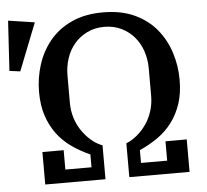

<svg xmlns="http://www.w3.org/2000/svg" viewBox="-66 -764 881 819"><g transform="rotate(-5 374.5 -355.0)"><path d="M-15 -496 -2 -710 111 -693 31 -490ZM95 -139H186V-56H298V-111Q255 -130 219 -155.5Q183 -181 157.5 -215.5Q132 -250 117.5 -294Q103 -338 103 -395Q103 -455 121 -511.5Q139 -568 175.5 -612.5Q212 -657 269 -683.5Q326 -710 404 -710Q482 -710 539 -683.5Q596 -657 632.5 -612.5Q669 -568 687 -511.5Q705 -455 705 -395Q705 -338 690.5 -294Q676 -250 650.5 -215.5Q625 -181 589 -155.5Q553 -130 510 -111V-56H622V-139H713V0H455V-145Q480 -155 502.5 -174Q525 -193 542 -218Q559 -243 568.5 -273.5Q578 -304 578 -338V-455Q578 -493 566.5 -528Q555 -563 532.5 -589.5Q510 -616 477.5 -632Q445 -648 404 -648Q363 -648 330.5 -632Q298 -616 275.5 -589.5Q253 -563 241.5 -528Q230 -493 230 -455V-338Q230 -304 239.5 -273.5Q249 -243 266 -218Q283 -193 305 -174Q327 -155 353 -145V0H95Z"/></g></svg>

Font: IBM Plex Serif Medm
Style: Regular
Weight: 500
Designer: Mike Abbink, Paul van der Laan, Pieter van Rosmalen
Foundry: Bold Monday
Version: Version 3.001